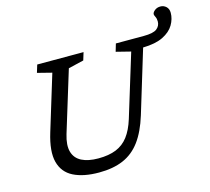

<svg xmlns="http://www.w3.org/2000/svg" viewBox="-118 -989 1247 1139"><g transform="rotate(-15 505.0 -419.0)"><path d="M226 -260.5Q206.5 -196 218.5 -154.2Q230.5 -112.5 270 -92.2Q309.5 -72 372.5 -72Q436.5 -72 481.5 -90.2Q526.5 -108.5 556.5 -148Q586.5 -187.5 606 -250.5L723.5 -634L634 -656.5L648 -704H819Q878 -704 900 -721.2Q922 -738.5 922 -766Q922 -782.5 915.8 -795Q909.5 -807.5 909.5 -812.5Q909.5 -824 924 -835.8Q938.5 -847.5 959.5 -847.5Q979.5 -847.5 994.5 -833.8Q1009.5 -820 1009.5 -795.5Q1009.5 -758 988.5 -722.2Q967.5 -686.5 921 -663.5Q874.5 -640.5 798 -639L681 -254Q652 -159.5 608.8 -101.2Q565.5 -43 503.2 -16.5Q441 10 355 10Q259 10 198 -20.8Q137 -51.5 119.5 -118.5Q102 -185.5 135.5 -295L239 -634L150.5 -656.5L165 -704H449.5L435 -656.5L340.5 -634Z"/></g></svg>

Font: Newsreader 7pt
Style: Italic
Weight: 400
Italic angle: -17°
Designer: Hugues Gentile
Foundry: Production Type
Version: Version 1.003